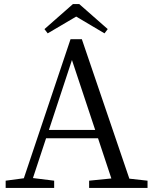

<svg xmlns="http://www.w3.org/2000/svg" viewBox="-20 -930 759 950"><path d="M357 -848 497 -765 513 -786 372 -910H341L200 -786L216 -765ZM222 -287 336 -633 451 -287ZM620 -46 385 -736H329L98 -48L8 -36V0H248V-36L143 -49L208 -246H465L531 -47L421 -36V0H710V-36Z"/></svg>

Font: Source Han Serif AKR9
Style: Regular
Weight: 400
Designer: Ryoko NISHIZUKA 西塚涼子 (kana & ideographs); Frank Grießhammer (Latin, Greek & Cyrillic); Sandoll Communications 산돌커뮤니케이션, 
Foundry: Adobe Systems Incorporated
Version: Version 1.005;hotconv 1.0.107;makeotfexe 2.5.65593